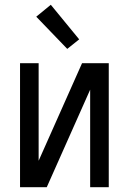

<svg xmlns="http://www.w3.org/2000/svg" viewBox="-20 -785 540 805"><path d="M64 0V-520H142V-111L324 -520H436V0H358V-409L176 0ZM262 -580 132 -715 193 -765 312 -620Z"/></svg>

Font: Iosevka Term
Style: Regular
Weight: 400
Monospace: yes
Designer: Belleve Invis
Foundry: Belleve Invis
Version: Version 30.0.1